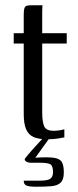

<svg xmlns="http://www.w3.org/2000/svg" viewBox="-20 -525 294 728"><path d="M160 3Q126 3 107 -5.5Q88 -14 79 -35Q70 -56 70 -92V-360H32V-399H70V-471Q70 -486 72.5 -493.5Q75 -501 81 -503Q87 -505 98 -505H141Q141 -503 140.5 -496.5Q140 -490 140 -478V-399H233V-360H140V-100Q140 -61 148 -45Q156 -29 184 -29Q195 -29 207 -31Q219 -33 224 -35V-4Q218 -3 201 0Q184 3 160 3ZM118 183Q90 183 80 178.5Q70 174 70 160Q74 160 90.5 160Q107 160 132 160Q161 160 171 152.5Q181 145 181 128Q181 105 172 98.5Q163 92 129 92H95Q90 92 84.5 90Q79 88 76 85Q73 82 74 77Q77 73 86 62Q95 51 106.5 38.5Q118 26 128.5 14.5Q139 3 144 -2H168L114 73Q159 70 182.5 73Q206 76 214 88.5Q222 101 222 129Q222 156 210 167.5Q198 179 174.5 181Q151 183 118 183Z"/></svg>

Font: Genos Thin
Style: Regular
Weight: 400
Version: Version 1.010